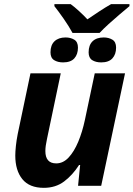

<svg xmlns="http://www.w3.org/2000/svg" viewBox="-20 -902 648 932"><path d="M192.9 9.8Q122.6 9.8 88.4 -32.5Q54.2 -74.7 54.2 -147Q54.2 -165 57.1 -193.4Q60.1 -221.7 65.9 -251L127.9 -545.9H274.9L208 -227.1Q200.2 -191.9 200.2 -168.9Q200.2 -108.9 252.9 -108.9Q286.6 -108.9 313.2 -137.5Q339.8 -166 359.9 -214.1Q379.9 -262.2 392.1 -319.8L439.9 -545.9H586.9L471.2 0H358.9L369.1 -101.1H363.8Q332.5 -52.2 291.3 -21.2Q250 9.8 192.9 9.8ZM332 -742.2Q314.9 -773.9 289.6 -810.3Q264.2 -846.7 244.1 -872.1V-881.8H323.2Q340.3 -869.6 363.8 -848.1Q387.2 -826.7 404.3 -808.1Q433.1 -827.6 461.4 -846.4Q489.7 -865.2 519 -881.8H608.4V-872.1Q588.4 -855.5 561.3 -832.5Q534.2 -809.6 507.8 -785.6Q481.4 -761.7 463.4 -742.2ZM286.1 -599.1Q260.3 -599.1 242.7 -610.1Q225.1 -621.1 225.1 -647.9Q225.1 -683.1 244.6 -701.7Q264.2 -720.2 298.3 -720.2Q322.3 -720.2 340.3 -709.5Q358.4 -698.7 358.4 -670.9Q358.4 -638.2 340.8 -618.7Q323.2 -599.1 286.1 -599.1ZM471.2 -599.1Q444.8 -599.1 427.5 -610.1Q410.2 -621.1 410.2 -647.9Q410.2 -683.1 429.4 -701.7Q448.7 -720.2 483.4 -720.2Q507.3 -720.2 525.4 -709.5Q543.5 -698.7 543.5 -670.9Q543.5 -638.2 525.6 -618.7Q507.8 -599.1 471.2 -599.1Z"/></svg>

Font: Open Sans
Style: Bold Italic
Weight: 700
Italic angle: -12°
Designer: Monotype Design Team
Foundry: Monotype Imaging Inc.
Version: Version 3.003; ttfautohint (v1.8.4)